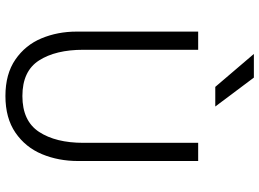

<svg xmlns="http://www.w3.org/2000/svg" viewBox="-142 -790 942 697"><g transform="rotate(90 328.5 -441.0)"><path d="M94.2 -249V-689.9H160.2V-272.9Q160.2 -172.4 199 -112.1Q237.8 -51.8 328.1 -51.8Q418.5 -51.8 458.3 -112.3Q498 -172.9 498 -272.9V-689.9H564V-253.9Q564 -182.6 539.1 -122.8Q514.2 -63 461.2 -26.6Q408.2 9.8 328.1 9.8Q248 9.8 195.6 -26.4Q143.1 -62.5 118.7 -121.1Q94.2 -179.7 94.2 -249ZM294.9 -752 175.3 -892.1H261.2L366.2 -752Z"/></g></svg>

Font: Acari Sans Light
Style: Regular
Weight: 300
Designer: Alfredo Marco Pradil and Stefan Peev
Foundry: Hanken Design Co.
Version: Version 1.045;January 11, 2019;FontCreator 11.5.0.2425 64-bi